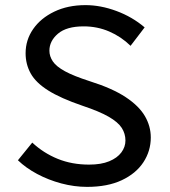

<svg xmlns="http://www.w3.org/2000/svg" viewBox="-20 -720 664 750"><path d="M50 -94 106 -163Q150 -122 205.5 -99.5Q261 -77 328 -77Q375 -77 406.5 -90Q438 -103 454 -124.5Q470 -146 470 -171Q470 -198 455.5 -220.5Q441 -243 404.5 -264Q368 -285 302 -307Q217 -336 168.5 -366.5Q120 -397 100 -433Q80 -469 80 -512Q80 -564 109.5 -606.5Q139 -649 192 -674.5Q245 -700 314 -700Q373 -700 435 -677Q497 -654 545 -613L490 -541Q453 -577 406.5 -597Q360 -617 307 -617Q240 -617 206.5 -588.5Q173 -560 173 -522Q173 -500 186.5 -480Q200 -460 234 -441.5Q268 -423 330 -403Q419 -375 471 -340.5Q523 -306 546 -266.5Q569 -227 569 -183Q569 -130 540 -86Q511 -42 455.5 -16Q400 10 320 10Q270 10 219.5 -3.5Q169 -17 125 -40.5Q81 -64 50 -94Z"/></svg>

Font: Radio Canada
Style: Regular
Weight: 400
Designer: Charles Daoud, Etienne Aubert Bonn, Alexandre Saumier Demers, Jacques Le Bailly
Foundry: Radio-Canada
Version: Version 2.104;gftools[0.9.28.dev5+ged2979d]